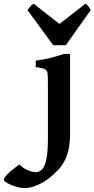

<svg xmlns="http://www.w3.org/2000/svg" viewBox="-163 -754 499 1015"><path d="M207.5 -52.2Q207.5 22.9 190.7 67.9Q173.8 112.8 148.2 139.9Q122.6 167 96.7 188Q70.3 209 34.2 224.6Q-2 240.2 -28.8 240.2Q-54.2 240.2 -80.6 232.2Q-106.9 224.1 -124.8 213.6Q-142.6 203.1 -142.6 195.8Q-142.6 189 -132.6 177Q-122.6 165 -107.9 152.3Q-93.3 139.6 -79.6 129.4Q-65.9 119.1 -58.6 115.7Q-43 134.8 -17.1 145.5Q8.8 156.2 26.9 156.2Q43.9 156.2 58.3 142.6Q72.8 128.9 81.5 90.6Q90.3 52.2 90.3 -21V-316.4Q90.3 -349.6 88.4 -366Q86.4 -382.3 73 -388.9Q59.6 -395.5 25.9 -399.4V-433.6Q60.1 -438.5 83.7 -443.4Q107.4 -448.2 128.2 -454.3Q148.9 -460.4 174.8 -468.8H207.5ZM185.1 -515.1H118.2L-18.1 -701.2Q-10.7 -710.4 -2 -720.5Q6.8 -730.5 15.1 -734.4L151.4 -627.4L288.6 -734.4Q296.9 -730.5 304 -720.5Q311 -710.4 316.9 -701.2Z"/></svg>

Font: Gentium Plus
Style: Bold
Weight: 700
Designer: Victor Gaultney, Annie Olsen, Iska Routamaa, Becca Hirsbrunner
Foundry: SIL International
Version: Version 6.101